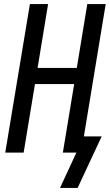

<svg xmlns="http://www.w3.org/2000/svg" viewBox="-20 -755 543 950"><path d="M277 175 358 0H291L347 -339H153L97 0H6L128 -735H218L166 -419H360L412 -735H503L395 -80H483L364 175Z"/></svg>

Font: Iosevka SS04 Medium Oblique
Style: Regular
Weight: 500
Italic angle: -9°
Monospace: yes
Designer: Belleve Invis
Foundry: Belleve Invis
Version: Version 19.0.0; ttfautohint (v1.8.4)